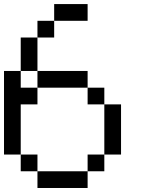

<svg xmlns="http://www.w3.org/2000/svg" viewBox="-20 -937 707 957"><path d="M0 -166.7V-583.3H83.3V-500H166.7V-416.7H83.3V-166.7ZM166.7 -166.7V-83.3H83.3V-166.7ZM166.7 -83.3H416.7V0H166.7ZM166.7 -583.3H83.3V-750H166.7ZM166.7 -500V-583.3H416.7V-500ZM166.7 -750V-833.3H250V-750ZM500 -166.7V-83.3H416.7V-166.7ZM500 -416.7H416.7V-500H500ZM250 -916.7H416.7V-833.3H250ZM583.3 -166.7H500V-416.7H583.3Z"/></svg>

Font: Galmuri11 Regular
Style: Regular
Weight: 400
Designer: Minseo Lee (Quiple)
Version: Version 2.356;hotconv 1.1.0;makeotfexe 2.6.0 DEVELOPMENT